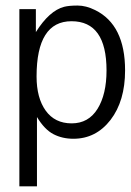

<svg xmlns="http://www.w3.org/2000/svg" viewBox="-20 -487 464 682"><path d="M109.9 -215.3Q109.9 -139.2 142.3 -94Q174.8 -48.8 234.6 -48.8Q294.4 -48.8 326.4 -100.3Q358.4 -151.9 358.4 -236.8Q358.4 -411.6 234.1 -411.6Q109.9 -411.6 109.9 -215.3ZM240.7 5.9Q201.2 5.9 169.7 -10.5Q138.2 -26.9 111.3 -71.3V174.8H48.8V-454.6H107.4V-373Q155.3 -449.2 208 -462.9Q225.6 -467.3 255.6 -467.3Q285.6 -467.3 317.9 -451.2Q424.3 -398.9 424.3 -236.8Q424.3 -128.4 372.6 -61Q320.8 5.9 240.7 5.9Z"/></svg>

Font: RIT Meera New
Style: Regular
Weight: 400
Designer: Hussain K H
Foundry: RIT
Version: 1.6.2